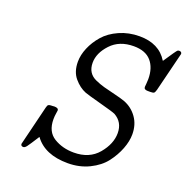

<svg xmlns="http://www.w3.org/2000/svg" viewBox="-126 -813 919 942"><g transform="rotate(20 333.0 -342.0)"><path d="M81.1 -1Q81.1 -3.9 131.8 -208Q134.8 -221.2 139.9 -224.1Q145 -227.1 155.8 -227.1H159.2Q161.1 -227.1 164.6 -227.5Q168 -228 169.9 -228Q191.9 -228 191.9 -214.8Q191.9 -212.9 189.5 -198Q187 -183.1 187 -168Q187 -103 231.9 -75.4Q276.9 -47.9 335.9 -47.9Q417 -47.9 461.9 -101.3Q506.8 -154.8 506.8 -210.9Q506.8 -268.1 459 -294.9Q446.8 -300.8 375.5 -319.8Q304.2 -338.9 291 -344.2Q257.8 -357.4 230.5 -389.6Q203.1 -421.9 203.1 -474.1Q203.1 -509.3 219 -547.1Q234.9 -585 263.9 -618.4Q293 -651.9 341.1 -673.3Q389.2 -694.8 445.8 -694.8Q547.9 -694.8 592.8 -621.1H594.2Q639.2 -689 644 -691.9Q650.9 -695.8 658.4 -693.4Q666 -690.9 666 -682.1Q666 -680.2 615.2 -477.1Q611.3 -462.9 606.7 -459.5Q602.1 -456.1 588.9 -456.1H574.2Q554.2 -456.1 554.2 -470.2Q554.2 -473.1 555.7 -486.6Q557.1 -500 557.1 -511.2Q557.1 -570.3 527.1 -604.7Q497.1 -639.2 436 -639.2Q360.8 -639.2 316.9 -592Q272.9 -544.9 272.9 -494.1Q272.9 -466.3 284.9 -447.3Q296.9 -428.2 320.6 -417.7Q344.2 -407.2 367.7 -400.6Q391.1 -394 425.5 -386Q460 -377.9 481.9 -370.1Q523.9 -354 550 -317.4Q576.2 -280.8 576.2 -230Q576.2 -193.8 560.5 -153.3Q544.9 -112.8 516.4 -75.4Q487.8 -38.1 437.5 -13.4Q387.2 11.2 326.2 11.2Q206.1 11.2 152.8 -62H151.9Q119.6 -11.2 110.8 0Q102.1 11.2 94.2 11.2Q81.1 11.2 81.1 -1Z"/></g></svg>

Font: CMU Concrete
Style: Italic
Weight: 500
Italic angle: -14.04°
Version: Version 0.7.0